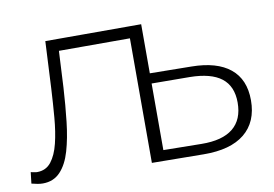

<svg xmlns="http://www.w3.org/2000/svg" viewBox="-62 -620 1035 724"><g transform="rotate(-10 455.5 -258.5)"><path d="M5 -2 10 -45Q16 -44 22.5 -42.5Q29 -41 34 -41Q68 -41 88 -66.5Q108 -92 118.5 -135Q129 -178 133.5 -232Q138 -286 141 -342L150 -522H516V0H466V-493L480 -477H182L195 -494L187 -338Q183 -270 176 -208Q169 -146 155 -98Q141 -50 115 -22.5Q89 5 48 5Q38 5 27.5 3Q17 1 5 -2ZM676 -332Q773 -331 824 -289.5Q875 -248 875 -168Q875 -85 821 -41Q767 3 664 2L467 0V-522H517V-334ZM663 -38Q743 -37 783.5 -70Q824 -103 824 -168Q824 -231 784 -262Q744 -293 663 -294L517 -295V-40Z"/></g></svg>

Font: Modern
Style: Regular
Weight: 300
Designer: Julieta Ulanovsky
Foundry: Julieta Ulanovsky
Version: Version 8.000